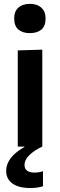

<svg xmlns="http://www.w3.org/2000/svg" viewBox="-20 -759 312 994"><path d="M72 0Q72 -54 72 -104.5Q72 -155 72 -217V-267Q72 -315 72 -353.8Q72 -392.5 72 -427.2Q72 -462 72 -498L199 -502Q199 -465.5 199 -430Q199 -394.5 199 -355.2Q199 -316 199 -267V-217Q199 -155 199 -104.5Q199 -54 199 0ZM134 -587.5Q97.5 -587.5 75.5 -605.8Q53.5 -624 53.5 -664Q53.5 -700.5 75.5 -719.8Q97.5 -739 135 -739Q172.5 -739 194.2 -719Q216 -699 216 -664Q216 -624 194.2 -605.8Q172.5 -587.5 134 -587.5ZM138.5 214.5Q95 214.5 67 203.2Q39 192 25.5 172.2Q12 152.5 12 127Q12 101 23.8 78.5Q35.5 56 56.8 37Q78 18 106.5 2V-23.5L173 -30L198.5 0Q159.5 18 133.2 43Q107 68 107 95.5Q107 115 120.8 124.8Q134.5 134.5 158 134.5Q174 134.5 185 132Q196 129.5 202.5 127.5V205Q191.5 209 174.2 211.8Q157 214.5 138.5 214.5Z"/></svg>

Font: Commissioner Thin SemiBold
Style: Regular
Weight: 600
Version: Version 1.000